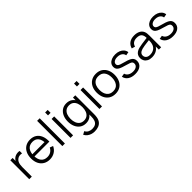

<svg xmlns="http://www.w3.org/2000/svg" viewBox="273 -2172 3875 3875"><g transform="rotate(-45 2210.0 -235.0)"><path d="M70 0V-540H136V-410L123 -427Q132.2 -451 146.7 -471.3Q161.2 -491.7 178 -504.7Q199.2 -523 227 -532.8Q254.8 -542.5 283.3 -544.2Q311.8 -546 335.7 -540V-471Q305.8 -478.3 270.9 -474.4Q236 -470.5 206.3 -446.7Q179.3 -425.3 166 -396.2Q152.7 -367.2 148.2 -334.4Q143.7 -301.7 143.7 -269.3V0Z M648.8 15Q570.2 15 512.2 -19.9Q454.3 -54.8 422.4 -118.4Q390.5 -182 390.5 -267.7Q390.5 -356.2 422 -420.7Q453.5 -485.2 510.8 -520.1Q568.2 -555 646.2 -555Q726.2 -555 782.7 -518.3Q839.2 -481.7 868.2 -413.2Q897.2 -344.7 894.3 -249.3H819.5V-275.3Q817.5 -380.5 774.2 -434.1Q731 -487.7 648.2 -487.7Q561 -487.7 514.8 -431.1Q468.5 -374.5 468.5 -270Q468.5 -167.8 514.8 -111.6Q561 -55.3 646.2 -55.3Q704.2 -55.3 747.3 -82.2Q790.5 -109 815.5 -159.3L884.2 -133Q852 -62.3 789.8 -23.7Q727.5 15 648.8 15ZM442.5 -249.3V-311H855.2V-249.3Z M1015 0V-720H1088.3V0Z M1248.5 -642.3V-725H1321.8V-642.3ZM1248.5 0V-540H1321.8V0Z M1686.3 255Q1645 255 1604.8 242.8Q1564.7 230.5 1530.6 204.2Q1496.5 178 1473.3 136L1540 99Q1562.3 144 1603.1 163.7Q1643.8 183.3 1686.7 183.3Q1745.2 183.3 1781.3 161.8Q1817.5 140.2 1833.9 97.6Q1850.3 55 1850 -8.3V-152.7H1858.3V-540H1924V-7.7Q1924 15.3 1922.8 36.6Q1921.5 57.8 1918 78.7Q1908.3 138.8 1878.8 177.8Q1849.2 216.8 1800.8 235.9Q1752.5 255 1686.3 255ZM1681.7 15Q1605.8 15 1552.3 -22.7Q1498.8 -60.3 1470.4 -125Q1442 -189.7 1442 -270.7Q1442 -351.2 1470.2 -415.6Q1498.5 -480 1551.5 -517.5Q1604.5 -555 1678.7 -555Q1754.7 -555 1806.7 -518Q1858.7 -481 1885.3 -416.7Q1912 -352.3 1912 -270.7Q1912 -190 1885.4 -125.3Q1858.8 -60.7 1807.5 -22.8Q1756.2 15 1681.7 15ZM1689 -53.3Q1746.5 -53.3 1784.1 -81.5Q1821.7 -109.7 1840 -158.8Q1858.3 -208 1858.3 -270.7Q1858.3 -334 1839.8 -382.8Q1821.3 -431.7 1784.1 -459.2Q1746.8 -486.7 1690.7 -486.7Q1632.5 -486.7 1594.6 -458.1Q1556.7 -429.5 1538.3 -380.6Q1520 -331.7 1520 -270.7Q1520 -209.2 1538.8 -159.9Q1557.7 -110.7 1595.2 -82Q1632.7 -53.3 1689 -53.3Z M2074 -642.3V-725H2147.3V-642.3ZM2074 0V-540H2147.3V0Z M2523.2 15Q2442.7 15 2385.5 -21.5Q2328.3 -58 2297.9 -122.4Q2267.5 -186.8 2267.5 -270.7Q2267.5 -355.5 2298.5 -419.6Q2329.5 -483.7 2386.8 -519.3Q2444.2 -555 2523.2 -555Q2604 -555 2661.2 -518.7Q2718.5 -482.3 2748.8 -418.2Q2779.2 -354.2 2779.2 -270.7Q2779.2 -185.7 2748.6 -121.4Q2718 -57.2 2660.6 -21.1Q2603.2 15 2523.2 15ZM2523.2 -55.3Q2613 -55.3 2657.1 -115.2Q2701.2 -175.2 2701.2 -270.7Q2701.2 -368.3 2656.8 -426.5Q2612.3 -484.7 2523.2 -484.7Q2462.7 -484.7 2423.3 -457.3Q2384 -430 2364.8 -381.8Q2345.5 -333.7 2345.5 -270.7Q2345.5 -173.2 2390.6 -114.2Q2435.7 -55.3 2523.2 -55.3Z M3085.7 14.3Q2990.7 14.3 2929.4 -26.6Q2868.2 -67.5 2854 -140.7L2929 -153Q2940.8 -107 2983.8 -79.8Q3026.7 -52.7 3089.7 -52.7Q3151 -52.7 3186.5 -78.4Q3222 -104.2 3222 -148.7Q3222 -173.7 3210.7 -189.4Q3199.3 -205.2 3164.9 -218.7Q3130.5 -232.2 3062 -250.7Q2988.7 -270.3 2947 -290.5Q2905.3 -310.7 2888 -336.9Q2870.7 -363.2 2870.7 -401Q2870.7 -447 2896.5 -481.8Q2922.3 -516.5 2968.4 -535.8Q3014.5 -555 3075.7 -555Q3136.5 -555 3184.7 -535.3Q3232.8 -515.7 3262.4 -480.2Q3292 -444.7 3297.3 -397.7L3222.3 -384Q3214.8 -431.7 3175.2 -459.3Q3135.5 -487 3074.7 -488Q3017.2 -489.5 2981.1 -466.3Q2945 -443.2 2945 -404.7Q2945 -383 2957.9 -367.7Q2970.8 -352.3 3005.1 -339Q3039.3 -325.7 3103 -309.7Q3177.5 -290.7 3220.1 -269.6Q3262.7 -248.5 3280.5 -219.9Q3298.3 -191.3 3298.3 -149.7Q3298.3 -73 3241.7 -29.3Q3185 14.3 3085.7 14.3Z M3563.7 15Q3502.3 15 3461.2 -7.1Q3420.2 -29.2 3399.6 -65.6Q3379 -102 3379 -145Q3379 -189.2 3396.7 -220.3Q3414.3 -251.5 3445.2 -271.4Q3476.2 -291.3 3516.3 -302Q3557.7 -312 3607.3 -319.7Q3657 -327.3 3704.8 -333.2Q3752.7 -339.2 3788.7 -344.3L3762.3 -328.7Q3764 -408.3 3731.5 -447Q3699 -485.7 3618.3 -485.7Q3563 -485.7 3524.7 -460.7Q3486.3 -435.7 3471 -381.7L3399.3 -402.7Q3418.2 -475 3474.2 -515Q3530.2 -555 3619.7 -555Q3693.5 -555 3745.3 -527.3Q3797.2 -499.7 3818.7 -447Q3828.7 -423.7 3831.7 -394.7Q3834.7 -365.7 3834.7 -335.3V0H3769V-135.7L3788 -127.3Q3760.5 -57.8 3702.6 -21.4Q3644.7 15 3563.7 15ZM3572 -48.7Q3623.5 -48.7 3661.9 -67.1Q3700.3 -85.5 3723.9 -117.7Q3747.5 -149.8 3754.3 -190.7Q3760.5 -216.7 3761.1 -247.8Q3761.7 -278.8 3761.7 -294.7L3789.7 -280Q3751.8 -275 3708.2 -269.9Q3664.5 -264.8 3622.2 -258.5Q3579.8 -252.2 3546 -243Q3523 -236.3 3501.6 -224.6Q3480.2 -212.8 3466.4 -193.5Q3452.7 -174.2 3452.7 -145Q3452.7 -121.5 3464.4 -99.4Q3476.2 -77.3 3502.3 -63Q3528.5 -48.7 3572 -48.7Z M4166.2 14.3Q4071.2 14.3 4009.9 -26.6Q3948.7 -67.5 3934.5 -140.7L4009.5 -153Q4021.3 -107 4064.2 -79.8Q4107.2 -52.7 4170.2 -52.7Q4231.5 -52.7 4267 -78.4Q4302.5 -104.2 4302.5 -148.7Q4302.5 -173.7 4291.2 -189.4Q4279.8 -205.2 4245.4 -218.7Q4211 -232.2 4142.5 -250.7Q4069.2 -270.3 4027.5 -290.5Q3985.8 -310.7 3968.5 -336.9Q3951.2 -363.2 3951.2 -401Q3951.2 -447 3977 -481.8Q4002.8 -516.5 4048.9 -535.8Q4095 -555 4156.2 -555Q4217 -555 4265.2 -535.3Q4313.3 -515.7 4342.9 -480.2Q4372.5 -444.7 4377.8 -397.7L4302.8 -384Q4295.3 -431.7 4255.7 -459.3Q4216 -487 4155.2 -488Q4097.7 -489.5 4061.6 -466.3Q4025.5 -443.2 4025.5 -404.7Q4025.5 -383 4038.4 -367.7Q4051.3 -352.3 4085.6 -339Q4119.8 -325.7 4183.5 -309.7Q4258 -290.7 4300.6 -269.6Q4343.2 -248.5 4361 -219.9Q4378.8 -191.3 4378.8 -149.7Q4378.8 -73 4322.2 -29.3Q4265.5 14.3 4166.2 14.3Z"/></g></svg>

Font: Manrope ExtraLight
Style: Regular
Weight: 200
Designer: Mikhail Sharanda
Foundry: Mikhail Sharanda
Version: Version 4.505